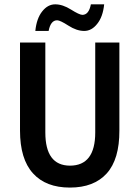

<svg xmlns="http://www.w3.org/2000/svg" viewBox="-20 -849 640 881"><path d="M242.2 -755.9Q212.4 -755.9 203.1 -707H142.1Q147.9 -764.6 173.8 -796.9Q199.2 -829.1 233.4 -829.1Q267.6 -829.1 305.7 -805.2Q343.8 -781.2 357.9 -780.8Q387.7 -780.8 397 -829.1H458Q452.1 -771.5 425.8 -739.3Q400.4 -707 366.2 -707Q332 -707 293.9 -731.4Q255.9 -755.9 242.2 -755.9ZM71.8 -250V-653.8H188V-241.2Q188 -89.4 300.8 -88.9Q417 -88.9 417 -241.2V-653.8H527.8V-250Q528.3 -118.2 469.7 -53.2Q411.1 11.7 300.8 11.7Q190.4 11.7 131.3 -53.7Q71.8 -119.1 71.8 -250Z"/></svg>

Font: SourceCodePro-Semibold
Style: Regular
Weight: 600
Monospace: yes
Designer: Paul D. Hunt
Foundry: Adobe Systems Incorporated
Version: Version 1.009;PS 1.000;hotconv 1.0.70;makeotf.lib2.5.5900